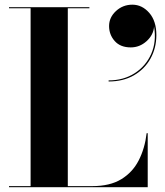

<svg xmlns="http://www.w3.org/2000/svg" viewBox="-20 -780 688 800"><path d="M434.5 -671.5Q434.5 -707.5 463.2 -734Q492 -760.5 531.5 -760.5Q572 -760.5 601.8 -726.5Q631.5 -692.5 631.5 -634Q631.5 -580 607.2 -536.2Q583 -492.5 538.5 -466.5Q494 -440.5 432.5 -440.5V-445Q494.5 -445 541 -474.8Q587.5 -504.5 610 -555.2Q632.5 -606 622 -669.5Q619.5 -634.5 590.8 -608.5Q562 -582.5 525 -582.5Q481.5 -582.5 458 -609Q434.5 -635.5 434.5 -671.5ZM595.5 0H17.5V-4.5H107.5V-745.5H17.5V-750H352.5V-745.5H262.5V-4.5H364.5Q438 -4.5 485.2 -33.2Q532.5 -62 558 -111.8Q583.5 -161.5 591 -225H595.5Z"/></svg>

Font: Bodoni* 36pt
Style: Bold
Weight: 700
Version: Version 2.3